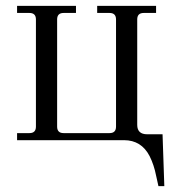

<svg xmlns="http://www.w3.org/2000/svg" viewBox="-20 -476 588 652"><path d="M38 0V-24H80Q102 -24 102 -46V-410Q102 -432 80 -432H38V-456H238V-432H196Q174 -432 174 -410V-46Q174 -24 196 -24H352Q374 -24 374 -46V-410Q374 -432 352 -432H310V-456H510V-432H468Q446 -432 446 -410V-52Q446 -20 480 -20H532L538 156H518L510 120Q503 84 488 54Q460 0 401 0Z"/></svg>

Font: Old Standard TT
Style: Regular
Weight: 400
Designer: Alexey Kryukov <alexios@thessalonica.org.ru>
Version: Version 1.0